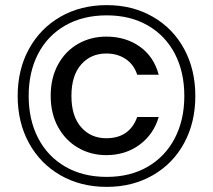

<svg xmlns="http://www.w3.org/2000/svg" viewBox="-20 -724 832 750"><path d="M397 -704Q498 -704 577 -658.5Q656 -613 699.5 -532.5Q743 -452 743 -349Q743 -246 699.5 -165.5Q656 -85 577 -39.5Q498 6 397 6Q295 6 216 -39.5Q137 -85 93 -165.5Q49 -246 49 -349Q49 -452 93 -532.5Q137 -613 216 -658.5Q295 -704 397 -704ZM397 -664Q304 -664 235 -624.5Q166 -585 129 -514Q92 -443 92 -349Q92 -256 129 -184.5Q166 -113 235 -73Q304 -33 397 -33Q489 -33 557.5 -73Q626 -113 663 -184.5Q700 -256 700 -349Q700 -443 663 -514Q626 -585 557.5 -624.5Q489 -664 397 -664ZM395 -581Q335 -581 285.5 -553Q236 -525 207 -472.5Q178 -420 178 -350Q178 -280 207 -227.5Q236 -175 285.5 -146.5Q335 -118 395 -118Q470 -118 525 -158.5Q580 -199 600 -267H516Q486 -184 395 -184Q335 -184 297 -227Q259 -270 259 -349Q259 -429 297 -472Q335 -515 395 -515Q439 -515 471 -493.5Q503 -472 516 -432H600Q581 -503 526 -542Q471 -581 395 -581Z"/></svg>

Font: MSTAGE
Style: Regular
Weight: 400
Designer: Ninad Kale (Devanagari), Jonny Pinhorn (Latin)
Foundry: Indian Type Foundry
Version: 4.004